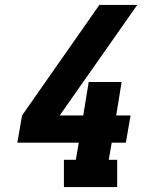

<svg xmlns="http://www.w3.org/2000/svg" viewBox="-20 -755 640 775"><path d="M238 0V-110H286L298 -179H50L69 -289L381 -735H534L221 -289H316L338 -424H471L449 -289H507L488 -179H431L419 -110H453V0Z"/></svg>

Font: Iosevka Curly Slab XBdEx
Style: Italic
Weight: 800
Width: 7
Italic angle: -9°
Monospace: yes
Designer: Belleve Invis
Foundry: Belleve Invis
Version: Version 11.1.0; ttfautohint (v1.8.3)